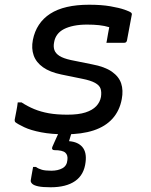

<svg xmlns="http://www.w3.org/2000/svg" viewBox="-20 -560 640 812"><path d="M357 -540Q409 -540 446.5 -533.5Q484 -527 507 -519Q530 -511 535 -506Q537 -504 537.5 -501.5Q538 -499 537 -496L517 -389Q516 -384 513 -381.5Q510 -379 505 -379Q486 -379 467.5 -379Q449 -379 430 -379L432 -389Q434 -404 437 -418Q440 -432 442 -445Q422 -451 399.5 -453.5Q377 -456 348 -456Q317 -456 292.5 -451Q268 -446 250.5 -437Q233 -428 222.5 -414Q212 -400 209 -382Q205 -363 210 -348.5Q215 -334 231.5 -323.5Q248 -313 280 -306L369 -288Q423 -278 453 -257Q483 -236 492.5 -207Q502 -178 495 -141Q486 -92 456 -58.5Q426 -25 376 -8.5Q326 8 256 8Q198 8 154 -0.5Q110 -9 82.5 -22Q55 -35 44 -44Q43 -46 42.5 -48Q42 -50 42 -53Q46 -75 49.5 -92Q53 -109 55 -127H71Q97 -110 125 -98.5Q153 -87 186.5 -81Q220 -75 265 -75Q312 -75 341.5 -84.5Q371 -94 387 -111Q403 -128 407 -150Q410 -170 405.5 -184.5Q401 -199 382 -209.5Q363 -220 327 -227L239 -245Q191 -255 162 -275.5Q133 -296 122.5 -325.5Q112 -355 119 -391Q126 -427 144.5 -455Q163 -483 192.5 -502Q222 -521 263 -530.5Q304 -540 357 -540ZM296 -36Q293 -29 290.5 -20.5Q288 -12 285 -4Q282 4 279.5 12Q277 20 275 27L272 37Q310 40 328.5 62Q347 84 342 125Q336 179 298 205.5Q260 232 194 232Q160 232 141.5 228Q123 224 116 217Q109 210 110 203Q112 192 113.5 182Q115 172 117 162.5Q119 153 120 146H132Q143 154 157.5 158Q172 162 197 162Q225 162 244 151.5Q263 141 265 117Q268 96 256 85.5Q244 75 210 75Q204 75 201.5 71.5Q199 68 201 62Q206 51 210.5 40.5Q215 30 220 19.5Q225 9 229.5 -1.5Q234 -12 239 -22Q241 -28 245.5 -31Q250 -34 261.5 -35Q273 -36 296 -36Z"/></svg>

Font: RecMonoLinear Nerd Font Mono
Style: Italic
Weight: 400
Italic angle: -10°
Monospace: yes
Version: Version 1.085; ttfautohint (v1.8.4.7-5d5b);Nerd Fonts 3.2.1